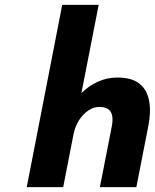

<svg xmlns="http://www.w3.org/2000/svg" viewBox="-20 -770 637 790"><path d="M90 0 236 -750H386L315 -387Q344 -416 382 -433.5Q420 -451 463 -451Q522 -451 553.5 -426Q585 -401 593.5 -355.5Q602 -310 590 -250L541 0H391L440 -250Q445 -276 441.5 -294Q438 -312 425 -321Q412 -330 388 -330Q365 -330 343 -315Q321 -300 305 -275Q289 -250 283 -220L240 0Z"/></svg>

Font: Teachers
Style: Italic
Weight: 400
Italic angle: -11°
Designer: Alfredo Marco Pradil, Chank Diesel
Version: Version 1.001